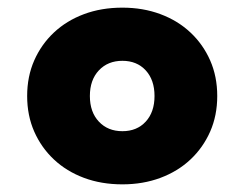

<svg xmlns="http://www.w3.org/2000/svg" viewBox="-20 -783 640 502"><path d="M300 -301Q245 -301 199.5 -318Q154 -335 121 -366Q88 -397 69.5 -439Q51 -481 51 -532Q51 -583 69.5 -625Q88 -667 121 -698Q154 -729 199.5 -746Q245 -763 300 -763Q354 -763 399.5 -746Q445 -729 478 -698Q511 -667 529.5 -625Q548 -583 548 -532Q548 -481 529.5 -439Q511 -397 478 -366Q445 -335 399.5 -318Q354 -301 300 -301ZM300 -440Q338 -440 361 -465Q384 -490 384 -532Q384 -574 361 -599Q338 -624 300 -624Q262 -624 238.5 -599Q215 -574 215 -532Q215 -490 238.5 -465Q262 -440 300 -440Z"/></svg>

Font: OA Gothic ExtraBold
Style: Regular
Weight: 800
Designer: Choi Chi-young, Lee Jaesang, Lee Juhyun, Han Dohee
Foundry: DDUNGSANG CORP.
Version: Version 1.000;Build 20210203